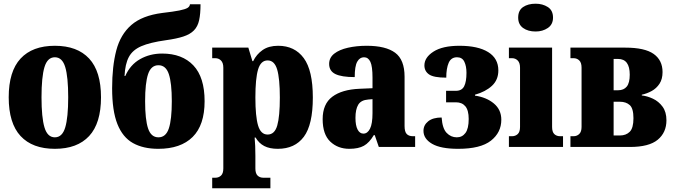

<svg xmlns="http://www.w3.org/2000/svg" viewBox="-20 -793 3637 1036"><path d="M276 10Q155 10 91 -59Q27 -128 27 -268Q27 -408 91 -477Q155 -546 276 -546Q397 -546 461 -477Q525 -408 525 -268Q525 -128 461 -59Q397 10 276 10ZM276 -52Q316 -52 332 -105.5Q348 -159 348 -268Q348 -378 332 -431Q316 -484 276 -484Q236 -484 220 -431Q204 -378 204 -268Q204 -159 220 -105.5Q236 -52 276 -52Z M834 10Q753 10 697.5 -21Q642 -52 613.5 -123.5Q585 -195 585 -317Q585 -435 607.5 -521Q630 -607 688.5 -658Q747 -709 855 -723Q916 -730 948 -736.5Q980 -743 992 -750.5Q1004 -758 1005 -770H1062Q1062 -718 1054.5 -684Q1047 -650 1026.5 -629Q1006 -608 969.5 -596Q933 -584 875 -576Q789 -564 742 -543.5Q695 -523 675 -485Q655 -447 652 -383H656Q683 -444 736 -474Q789 -504 855 -504Q963 -504 1023.5 -440Q1084 -376 1084 -247Q1084 -118 1019.5 -54Q955 10 834 10ZM835 -52Q875 -52 891 -100Q907 -148 907 -247Q907 -345 891 -393Q875 -441 835 -441Q795 -441 779 -393Q763 -345 763 -247Q763 -148 779 -100Q795 -52 835 -52Z M1125 223V166H1142Q1160 166 1172.5 154.5Q1185 143 1185 116V-428Q1185 -454 1172.5 -466.5Q1160 -479 1142 -479H1125V-536H1320L1342 -463H1346Q1364 -500 1397 -523Q1430 -546 1481 -546Q1570 -546 1619 -479.5Q1668 -413 1668 -267Q1668 -120 1619.5 -55Q1571 10 1479 10Q1435 10 1406 -5Q1377 -20 1359 -51H1354Q1356 -28 1357 -5Q1358 18 1358 47V116Q1358 143 1370 154.5Q1382 166 1401 166H1439V223ZM1424 -67Q1462 -67 1476 -116Q1490 -165 1490 -267Q1490 -369 1475.5 -418Q1461 -467 1424 -467Q1387 -467 1372.5 -418Q1358 -369 1358 -267Q1358 -165 1372.5 -116Q1387 -67 1424 -67Z M1865 10Q1803 10 1762 -29Q1721 -68 1721 -150Q1721 -232 1773 -271Q1825 -310 1920 -314L1990 -317V-374Q1990 -435 1978.5 -459.5Q1967 -484 1944 -484Q1921 -484 1907.5 -460Q1894 -436 1894 -377Q1823 -377 1789.5 -393.5Q1756 -410 1756 -448Q1756 -482 1783.5 -503.5Q1811 -525 1857.5 -535.5Q1904 -546 1959 -546Q2061 -546 2112 -508.5Q2163 -471 2163 -379V-113Q2163 -82 2174.5 -70Q2186 -58 2208 -58H2220V0H2024L2002 -64H1997Q1973 -23 1943.5 -6.5Q1914 10 1865 10ZM1941 -72Q1963 -72 1976.5 -98.5Q1990 -125 1990 -183V-258L1967 -256Q1928 -253 1913 -228Q1898 -203 1898 -157Q1898 -116 1909.5 -94Q1921 -72 1941 -72Z M2452 10Q2358 10 2311.5 -17Q2265 -44 2265 -87Q2265 -118 2290.5 -138.5Q2316 -159 2363 -159Q2367 -100 2390 -76Q2413 -52 2445 -52Q2474 -52 2491.5 -75.5Q2509 -99 2509 -151Q2509 -198 2491 -219.5Q2473 -241 2440 -241H2387V-303H2440Q2472 -303 2484.5 -327.5Q2497 -352 2497 -400Q2497 -436 2485.5 -460Q2474 -484 2446 -484Q2414 -484 2401 -454Q2388 -424 2388 -374Q2320 -374 2295 -391.5Q2270 -409 2270 -440Q2270 -483 2319 -514.5Q2368 -546 2459 -546Q2559 -546 2614 -512Q2669 -478 2669 -413Q2669 -362 2634.5 -330Q2600 -298 2543 -282V-277Q2605 -268 2645 -234.5Q2685 -201 2685 -147Q2685 -78 2629 -34Q2573 10 2452 10Z M2870 -623Q2829 -623 2802.5 -642Q2776 -661 2776 -698Q2776 -737 2802.5 -755Q2829 -773 2870 -773Q2908 -773 2936 -755Q2964 -737 2964 -698Q2964 -661 2936 -642Q2908 -623 2870 -623ZM2726 0V-58H2743Q2761 -58 2773.5 -69.5Q2786 -81 2786 -108V-428Q2786 -454 2773.5 -466.5Q2761 -479 2743 -479H2726V-536H2959V-108Q2959 -81 2971 -69.5Q2983 -58 3002 -58H3018V0Z M3058 0V-58H3075Q3093 -58 3105.5 -70Q3118 -82 3118 -108V-428Q3118 -455 3105.5 -467Q3093 -479 3075 -479H3058V-536H3354Q3459 -536 3507 -502Q3555 -468 3555 -404Q3555 -366 3538.5 -341Q3522 -316 3496.5 -302Q3471 -288 3443 -282V-278Q3472 -275 3503 -260.5Q3534 -246 3555 -217.5Q3576 -189 3576 -144Q3576 -78 3529 -39Q3482 0 3379 0ZM3291 -306H3315Q3346 -306 3362 -326Q3378 -346 3378 -390Q3378 -475 3315 -475H3291ZM3291 -62H3325Q3358 -62 3378 -82Q3398 -102 3398 -155Q3398 -208 3378 -226Q3358 -244 3325 -244H3291Z"/></svg>

Font: Noto Serif Condensed Black
Style: Regular
Weight: 900
Width: 3
Designer: Monotype Design Team
Foundry: Monotype Imaging Inc.
Version: Version 2.015; ttfautohint (v1.8.4.7-5d5b)